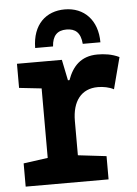

<svg xmlns="http://www.w3.org/2000/svg" viewBox="-54 -814 609 856"><g transform="rotate(-5 250.0 -386.0)"><path d="M268 -772C185 -772 123 -718 122 -612H202C205 -660 227 -682 268 -682C308 -682 331 -662 335 -612H414C414 -711 355 -772 268 -772ZM26 0H397V-104L270 -119V-272C270 -361 311 -414 385 -414C409 -414 436 -409 456 -398L493 -539C460 -555 426 -559 396 -559C321 -559 283 -515 262 -456H255L236 -549H35V-441L135 -430V-119L26 -104Z"/></g></svg>

Font: Noto Sans Mono ExtraCondensed ExtraBold
Style: Regular
Weight: 800
Width: 2
Designer: Monotype Design Team
Foundry: Monotype Imaging Inc.
Version: Version 2.014